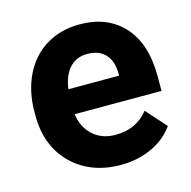

<svg xmlns="http://www.w3.org/2000/svg" viewBox="-86 -623 713 718"><g transform="rotate(-15 270.5 -264.0)"><path d="M297.4 9.8Q181.2 9.8 108.2 -61.5Q35.2 -132.8 35.2 -251.5V-265.1Q35.2 -344.7 65.9 -407.5Q96.7 -470.2 153.1 -504.2Q209.5 -538.1 281.7 -538.1Q390.1 -538.1 452.4 -469.7Q514.6 -401.4 514.6 -275.9V-218.3H178.2Q185.1 -166.5 219.5 -135.3Q253.9 -104 306.6 -104Q388.2 -104 434.1 -163.1L503.4 -85.4Q471.7 -40.5 417.5 -15.4Q363.3 9.8 297.4 9.8ZM281.2 -423.8Q239.3 -423.8 213.1 -395.5Q187 -367.2 179.7 -314.5H376V-325.7Q375 -372.6 350.6 -398.2Q326.2 -423.8 281.2 -423.8Z"/></g></svg>

Font: Roboto-o
Style: o-Bold
Weight: 700
Designer: Google
Version: Version 2.134; 2016; ttfautohint (v1.6)